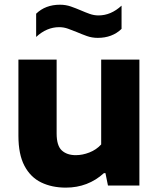

<svg xmlns="http://www.w3.org/2000/svg" viewBox="-20 -806 690 834"><path d="M266 9Q205.5 9 159 -13.5Q112.5 -36 86.2 -85.8Q60 -135.5 60 -216V-547H226V-226.5Q226 -173 248.5 -152.5Q271 -132 309 -132Q338.5 -132 368.5 -143.8Q398.5 -155.5 419.5 -178.5V-547H585.5V0H449L438 -54H431.5Q362 9 266 9ZM404.5 -641.5Q379.5 -641.5 357.2 -649.5Q335 -657.5 314 -666.5Q294.5 -674.5 275.8 -681.2Q257 -688 237 -688Q183 -688 137 -645.5V-746.5Q177.5 -785.5 240.5 -785.5Q265.5 -785.5 287.8 -777.8Q310 -770 331 -761Q350.5 -752.5 369.2 -745.8Q388 -739 408 -739Q462 -739 508 -781.5V-680.5Q467.5 -641.5 404.5 -641.5Z"/></svg>

Font: Encode Sans SmExp
Style: Bold
Weight: 700
Width: 6
Designer: Multiple Designers
Foundry: Impallari Type
Version: Version 3.002; ttfautohint (v1.8.3) -l 8 -r 50 -G 200 -x 14 